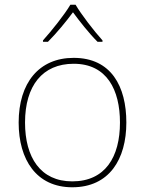

<svg xmlns="http://www.w3.org/2000/svg" viewBox="-20 -783 615 813"><path d="M300 -763H278C254 -722 199 -653 162 -612V-606H183C220 -643 261 -693 289 -731C317 -693 356 -643 393 -606H414V-612C377 -653 324 -722 300 -763ZM515 -264C515 -417 451 -538 292 -538C145 -538 59 -432 59 -264C59 -107 134 10 286 10C443 10 515 -109 515 -264ZM86 -264C86 -420 160 -513 292 -513C433 -513 488 -402 488 -264C488 -119 426 -15 286 -15C151 -15 86 -117 86 -264Z"/></svg>

Font: Noto Sans Gurmukhi UI Thin
Style: Regular
Weight: 100
Designer: Jelle Bosma - Monotype Design Team
Foundry: Monotype Imaging Inc.
Version: Version 2.004